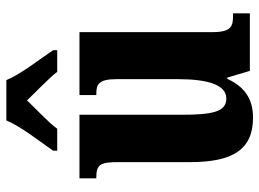

<svg xmlns="http://www.w3.org/2000/svg" viewBox="-126 -680 816 604"><g transform="rotate(-90 282.0 -378.0)"><path d="M110 -619V-606H179C198 -633 241 -672 268 -701C293 -675 344 -626 358 -606H426V-619C401 -657 350 -721 332 -766H205C187 -721 136 -657 110 -619ZM214 10C272 10 311 -16 336 -71H340L361 0H542V-53H533C503 -53 483 -58 483 -116V-536H285V-483H288C318 -483 335 -477 335 -419V-227C335 -134 318 -74 274 -74C232 -74 223 -118 223 -216V-536H23V-483H26C67 -483 74 -470 74 -413V-188C74 -53 114 10 214 10Z"/></g></svg>

Font: Noto Serif Hebrew ExtraCondensed ExtraBold
Style: Regular
Weight: 800
Width: 2
Designer: Monotype Design Team
Foundry: Monotype Imaging Inc.
Version: Version 2.004